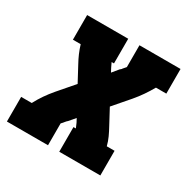

<svg xmlns="http://www.w3.org/2000/svg" viewBox="-137 -650 762 769"><g transform="rotate(30 244.5 -265.0)"><path d="M-11 0V-114H38Q50 -137 64.5 -158Q79 -179 96 -199L159 -272L122 -341Q112 -359 104 -377.5Q96 -396 90 -416H54V-530H244V-416H233Q236 -411 238 -405.5Q240 -400 243 -395L252 -378L275 -406Q277 -408 279 -409.5Q281 -411 283 -413V-414Q283 -414 283 -414Q283 -414 283 -414Q286 -418 289.5 -421.5Q293 -425 296 -429Q296 -429 296 -429Q296 -429 296 -429V-530H486V-416H438Q425 -393 410.5 -372Q396 -351 379 -331L316 -258L353 -189Q363 -171 371.5 -152.5Q380 -134 385 -114H421V0H231V-114H242Q240 -119 237.5 -124.5Q235 -130 233 -135L224 -152L200 -124Q198 -122 196 -120.5Q194 -119 193 -117L192 -116Q192 -116 192 -116Q192 -116 192 -116Q189 -112 186 -108.5Q183 -105 179 -101Q179 -101 179 -101Q179 -101 179 -101V0Z"/></g></svg>

Font: Iosevka Curly Slab HvObl
Style: Regular
Weight: 900
Italic angle: -9°
Monospace: yes
Designer: Belleve Invis
Foundry: Belleve Invis
Version: Version 11.1.0; ttfautohint (v1.8.3)